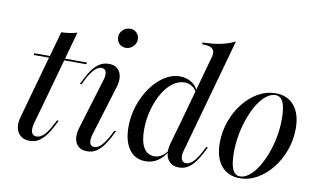

<svg xmlns="http://www.w3.org/2000/svg" viewBox="-69 -783 1560 937"><g transform="rotate(10 711.0 -314.0)"><path d="M90.3 -206.5 183.1 -537.1Q203.2 -537.9 223 -540.7Q242.7 -543.5 261.3 -549.2L166.1 -206.5ZM70.2 -404.8 71.8 -413.7H332.3L330.6 -404.8ZM121.8 11.3Q82.3 11.3 64.1 -19Q46 -49.2 59.7 -96L90.3 -206.5H166.1L129.8 -77.4Q121.8 -46.8 127.8 -31Q133.9 -15.3 151.6 -15.3Q170.2 -15.3 187.5 -31.9Q204.8 -48.4 221.8 -80.6L237.1 -109.7H246L226.6 -71.8Q218.5 -56.5 204.8 -37.1Q191.1 -17.7 171 -3.2Q150.8 11.3 121.8 11.3Z M421 -76.6Q412.1 -48.4 416.1 -31Q420.2 -13.7 438.7 -13.7Q455.6 -13.7 472.6 -30.6Q489.5 -47.6 506.5 -79L521.8 -108.9H530.6L512.9 -74.2Q504 -57.3 489.9 -36.7Q475.8 -16.1 455.6 -1.6Q435.5 12.9 407.3 12.9Q380.6 12.9 364.5 -0.8Q348.4 -14.5 344.8 -39.1Q341.1 -63.7 350.8 -94.4L425 -337.9Q434.7 -366.1 430.2 -383.1Q425.8 -400 408.1 -400Q390.3 -400 373.4 -383.1Q356.5 -366.1 339.5 -334.7L325 -304.8H316.1L333.9 -339.5Q342.7 -357.3 356.5 -377Q370.2 -396.8 390.7 -411.3Q411.3 -425.8 439.5 -425.8Q466.1 -425.8 481.9 -412.1Q497.6 -398.4 501.6 -374.2Q505.6 -350 495.2 -318.5ZM505.6 -516.9Q486.3 -516.9 473.4 -530.2Q460.5 -543.5 460.5 -562.9Q460.5 -583.9 476.2 -598.4Q491.9 -612.9 512.9 -612.9Q531.5 -612.9 544.4 -599.6Q557.3 -586.3 557.3 -566.9Q557.3 -547.6 541.9 -532.3Q526.6 -516.9 505.6 -516.9Z M696.8 11.3Q645.2 11.3 615.7 -29Q586.3 -69.4 586.3 -139.5Q586.3 -194.4 603.2 -245.6Q620.2 -296.8 649.6 -337.9Q679 -379 715.7 -402.4Q752.4 -425.8 791.1 -425.8Q824.2 -425.8 849.6 -409.7Q875 -393.5 884.7 -366.9L882.3 -358.9Q872.6 -379 856.5 -389.9Q840.3 -400.8 819.4 -400.8Q788.7 -400.8 760.5 -379.8Q732.3 -358.9 710.9 -321.8Q689.5 -284.7 676.6 -237.9Q663.7 -191.1 663.7 -140.3Q663.7 -81.5 681.9 -50.8Q700 -20.2 735.5 -20.2Q754.8 -20.2 772.6 -31.9Q790.3 -43.5 801.6 -63.7L802.4 -57.3Q783.9 -24.2 756.9 -6.5Q729.8 11.3 696.8 11.3ZM833.9 -206.5 926.6 -541.1Q933.1 -562.1 929.4 -575Q925.8 -587.9 911.7 -593.5Q897.6 -599.2 869.4 -599.2L871.8 -608.1Q921 -608.9 960.1 -616.9Q999.2 -625 1030.6 -641.1L909.7 -206.5ZM873.4 -76.6Q864.5 -48.4 869.8 -31Q875 -13.7 893.5 -13.7Q910.5 -13.7 927.4 -30.2Q944.4 -46.8 961.3 -78.2L976.6 -108.1H985.5L967.7 -73.4Q958.9 -56.5 944.8 -36.3Q930.6 -16.1 910.5 -1.6Q890.3 12.9 862.1 12.9Q835.5 12.9 819 -1.2Q802.4 -15.3 798 -39.9Q793.5 -64.5 802.4 -96L833.9 -206.5H909.7Z M1164.5 12.9Q1104.8 12.9 1071.8 -27.8Q1038.7 -68.5 1038.7 -140.3Q1038.7 -196.8 1057.3 -248.4Q1075.8 -300 1107.7 -339.9Q1139.5 -379.8 1180.2 -402.8Q1221 -425.8 1266.1 -425.8Q1325 -425.8 1358.5 -385.5Q1391.9 -345.2 1391.9 -272.6Q1391.9 -216.9 1373.4 -165.3Q1354.8 -113.7 1323 -73.8Q1291.1 -33.9 1250.4 -10.5Q1209.7 12.9 1164.5 12.9ZM1163.7 4Q1186.3 4 1208.9 -13.7Q1231.5 -31.5 1250.4 -61.7Q1269.4 -91.9 1284.7 -131.9Q1300 -171.8 1308.5 -216.9Q1316.9 -262.1 1316.9 -307.3Q1316.9 -363.7 1304.4 -390.3Q1291.9 -416.9 1266.9 -416.9Q1244.4 -416.9 1221.8 -399.6Q1199.2 -382.3 1180.2 -352Q1161.3 -321.8 1146.4 -281.9Q1131.5 -241.9 1123 -196.8Q1114.5 -151.6 1114.5 -105.6Q1114.5 -50 1126.6 -23Q1138.7 4 1163.7 4Z"/></g></svg>

Font: Playfair 144pt SemiCondensed
Style: Italic
Weight: 400
Width: 4
Italic angle: -15.6°
Designer: Claus Eggers Sørensen
Foundry: Claus Eggers Sørensen
Version: Version 2.203